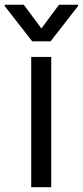

<svg xmlns="http://www.w3.org/2000/svg" viewBox="-54 -784 347 804"><path d="M76.7 -545.5H160.5V0H76.7ZM119.3 -664.8 193.2 -764.2H272.7V-758.5L157.7 -610.8H81L-34.1 -758.5V-764.2H45.5Z"/></svg>

Font: Fast_Sans
Style: Regular
Weight: 400
Designer: Rasmus Andersson
Foundry: rsms
Version: Version 3.018;git-588b23468